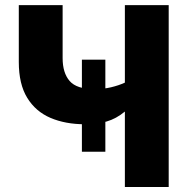

<svg xmlns="http://www.w3.org/2000/svg" viewBox="-20 -748 750 768"><path d="M319.8 -251Q241.7 -251 182.1 -276.4Q122.6 -301.8 88.9 -356.7Q55.2 -411.6 55.2 -500V-727.5H230.5V-515.6Q230.5 -456.5 258.5 -424.1Q286.6 -391.6 357.4 -391.6Q393.6 -391.6 424.3 -398.9Q455.1 -406.2 479.5 -417.5V-727.5H654.8V0H479.5V-301.8Q444.8 -272.9 406.5 -262Q368.2 -251 319.8 -251ZM307.6 -141.1V-509.3H401.4V-141.1Z"/></svg>

Font: Inter Extra Bold
Style: Regular
Weight: 800
Designer: Rasmus Andersson
Foundry: rsms
Version: Version 4.000;git-3c8e0fc